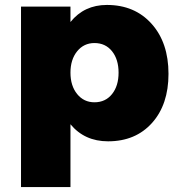

<svg xmlns="http://www.w3.org/2000/svg" viewBox="-20 -571 728 785"><path d="M417 -550.8Q530.8 -550.8 599.9 -473.6Q668.9 -396.5 668.9 -269Q668.9 -143.6 601.6 -68.4Q534.2 6.8 421.9 6.8Q325.7 6.8 268.1 -63V193.8H65.9V-543.9H268.1V-481Q324.2 -550.8 417 -550.8ZM366.2 -152.8Q411.1 -152.8 438 -186.3Q464.8 -219.7 464.8 -273.9Q464.8 -328.1 438 -361.6Q411.1 -395 366.2 -395Q322.8 -395 295.4 -361.3Q268.1 -327.6 268.1 -273.9Q268.1 -220.2 295.4 -186.5Q322.8 -152.8 366.2 -152.8Z"/></svg>

Font: Montserrat-Arabic ExtraBold
Style: Regular
Weight: 800
Designer: Mohamed Gaber
Foundry: Kief Type Foundry
Version: Version 5.008;PS 005.008;hotconv 1.0.88;makeotf.lib2.5.64775